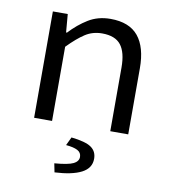

<svg xmlns="http://www.w3.org/2000/svg" viewBox="-81 -568 763 864"><g transform="rotate(10 300.0 -136.0)"><path d="M93 0V-486H161L168 -403H172Q210 -444 254 -471Q298 -498 355 -498Q441 -498 482 -448Q523 -398 523 -302V0H441V-291Q441 -360 415 -393.5Q389 -427 329 -427Q286 -427 252 -405Q218 -383 175 -339V0ZM226 226 218 186Q281 181 304 169.5Q327 158 327 138Q327 118 309 108.5Q291 99 256 96L274 58Q339 65 365 83Q391 101 391 135Q391 178 348.5 200Q306 222 226 226Z"/></g></svg>

Font: SauceCodePro NFM
Style: Regular
Weight: 400
Monospace: yes
Designer: Paul D. Hunt, Teo Tuominen
Foundry: Adobe
Version: Version 2.042;hotconv 1.1.0;makeotfexe 2.6.0;Nerd Fonts 3.3.